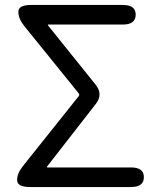

<svg xmlns="http://www.w3.org/2000/svg" viewBox="-20 -754 641 774"><path d="M101 0Q49 0 49 -28Q49 -55 72 -84L297 -366Q302 -372 297 -378L77 -650Q54 -679 54 -707Q54 -734 106 -734H475Q527 -734 527 -695Q527 -655 475 -655H176Q171 -655 174 -651L366 -412Q396 -374 367 -336L170 -83Q167 -79 172 -79H508Q560 -79 560 -40Q560 0 508 0Z"/></svg>

Font: Resource Han Rounded KR
Style: Regular
Weight: 400
Designer: Cyano Hao (round all glyphs); Ryoko NISHIZUKA 西塚涼子 (kana, bopomofo & ideographs); Paul D. Hunt (Latin, Greek & Cyrillic)
Foundry: Cyano Hao
Version: 0.990